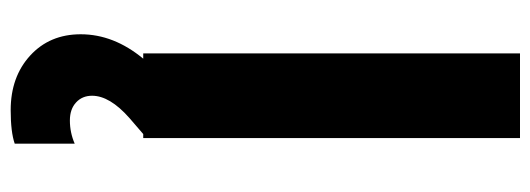

<svg xmlns="http://www.w3.org/2000/svg" viewBox="-348 -422 1027 372"><g transform="rotate(90 166.0 -236.5)"><path d="M248 0H240.2L209 26.9Q166 64.9 166 99.1Q166 118.2 179 130.1Q191.9 142.1 213.9 142.1Q237.3 142.1 258.8 132.8V249Q236.3 256.8 193.8 256.8Q129.4 256.8 88.1 219Q46.9 181.2 46.9 121.1Q46.9 57.1 94.2 0H84V-730H248Z"/></g></svg>

Font: Sora
Style: Bold
Weight: 700
Designer: Jonathan Barnbrook, Julián Moncada
Foundry: Barnbrook Fonts
Version: Version 2.000